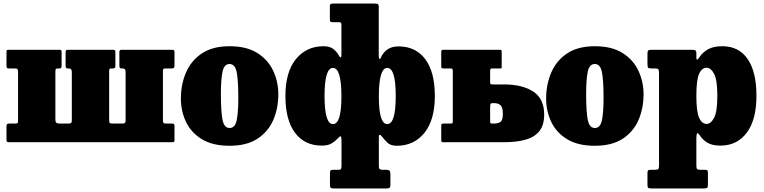

<svg xmlns="http://www.w3.org/2000/svg" viewBox="-20 -800 4295 1080"><path d="M384 -394.5Q384 -415 368.5 -415H362.5Q354 -415 351.5 -418Q349 -421 349 -432V-505Q349 -514 351.8 -517Q354.5 -520 363 -520H615Q624 -520 626.5 -516.8Q629 -513.5 629 -504V-431Q629 -420.5 625.5 -417.8Q622 -415 616 -415H607Q599.5 -415 596.8 -412.8Q594 -410.5 594 -401V-127.5Q594 -114.5 596.2 -109.8Q598.5 -105 612 -105H666.5Q678.5 -105 682.5 -108.2Q686.5 -111.5 686.5 -124.5V-394.5Q686.5 -415 671.5 -415H665Q657 -415 654.2 -418Q651.5 -421 651.5 -432V-505Q651.5 -514 654 -517Q656.5 -520 665.5 -520H947.5Q956.5 -520 959 -516.8Q961.5 -513.5 961.5 -504V-431Q961.5 -420.5 957.2 -417.8Q953 -415 943.5 -415H913.5Q903.5 -415 900 -412.8Q896.5 -410.5 896.5 -401V-127.5Q896.5 -114.5 898.8 -109.8Q901 -105 914.5 -105H948.5Q956.5 -105 959 -101.8Q961.5 -98.5 961.5 -90V-11Q961.5 -3 957.8 -1.5Q954 0 946 0H30.5Q21.5 0 19 -3.2Q16.5 -6.5 16.5 -16V-89Q16.5 -99.5 20.5 -102.2Q24.5 -105 34.5 -105H64.5Q74 -105 77.8 -107.2Q81.5 -109.5 81.5 -119V-392.5Q81.5 -405.5 79 -410.2Q76.5 -415 63.5 -415H29.5Q21 -415 18.8 -418.2Q16.5 -421.5 16.5 -430V-509Q16.5 -517.5 20 -518.8Q23.5 -520 32 -520H315.5Q323 -520 324.8 -516.5Q326.5 -513 326.5 -504.5V-429.5Q326.5 -415 315.5 -415H306.5Q297 -415 294.2 -411.8Q291.5 -408.5 291.5 -395.5V-125.5Q291.5 -105 312.5 -105H364Q376 -105 380 -108.2Q384 -111.5 384 -124.5Z M997.5 -245Q997.5 -325 1026.2 -392Q1055 -459 1115.5 -499.5Q1176 -540 1271.5 -540Q1367 -540 1427.5 -501.8Q1488 -463.5 1516.8 -401.8Q1545.5 -340 1545.5 -270Q1545.5 -190 1516.8 -124.2Q1488 -58.5 1427.5 -19.2Q1367 20 1271.5 20Q1176 20 1115.5 -17Q1055 -54 1026.2 -114.5Q997.5 -175 997.5 -245ZM1222.5 -270Q1222.5 -173.5 1231.5 -126.8Q1240.5 -80 1271.5 -80Q1302.5 -80 1311.5 -124.2Q1320.5 -168.5 1320.5 -250Q1320.5 -347 1311.5 -393.5Q1302.5 -440 1271.5 -440Q1240.5 -440 1231.5 -396Q1222.5 -352 1222.5 -270Z M1585.5 -260Q1585.5 -395 1644.5 -467.5Q1703.5 -540 1800 -540Q1837 -540 1856.8 -523Q1876.5 -506 1886 -488Q1890 -479.5 1894.8 -477.8Q1899.5 -476 1900.5 -487V-661.5Q1900.5 -675 1889.5 -675H1853.5Q1842 -675 1838.8 -678Q1835.5 -681 1835.5 -692V-764.5Q1835.5 -774.5 1839.8 -777.2Q1844 -780 1853.5 -780H2086.5Q2098.5 -780 2104.5 -777.5Q2110.5 -775 2110.5 -762V-486.5Q2110.5 -471 2114.2 -468.8Q2118 -466.5 2121 -473Q2133 -502.5 2157.8 -520.8Q2182.5 -539 2221.5 -539Q2318.5 -539 2372.2 -467Q2426 -395 2426 -260Q2426 -125 2367.2 -52.5Q2308.5 20 2211.5 20Q2176.5 20 2158 1.5Q2139.5 -17 2127 -34Q2122 -41 2117 -41.5Q2112 -42 2111 -34.5V137Q2111 155 2128.5 155H2151Q2164.5 155 2170.2 159.5Q2176 164 2176 181V240Q2176 251.5 2171.8 255.8Q2167.5 260 2155 260H1857.5Q1843.5 260 1839.8 256Q1836 252 1836 237V178Q1836 164.5 1838.5 159.8Q1841 155 1854.5 155H1883.5Q1896.5 155 1898.8 149.2Q1901 143.5 1901 130.5V-3.5Q1901 -30.5 1896.8 -33Q1892.5 -35.5 1881.5 -23Q1868.5 -8.5 1847.8 5.2Q1827 19 1790 19Q1693.5 19 1639.5 -53Q1585.5 -125 1585.5 -260ZM2111 -256.5Q2111 -102 2158.5 -102Q2206 -102 2206 -260Q2206 -418 2158.5 -418Q2111 -418 2111 -256.5ZM1805.5 -260Q1805.5 -102 1853 -102Q1900.5 -102 1900.5 -256.5Q1900.5 -418 1853 -418Q1805.5 -418 1805.5 -260Z M2473.5 0Q2465.5 0 2463.8 -2.5Q2462 -5 2462 -13V-94Q2462 -101.5 2465.5 -103.2Q2469 -105 2476 -105H2516Q2523.5 -105 2525.2 -108Q2527 -111 2527 -118.5V-398Q2527 -407.5 2525 -411.2Q2523 -415 2514 -415H2474.5Q2467 -415 2464.5 -417Q2462 -419 2462 -427V-508Q2462 -516 2465 -518Q2468 -520 2475.5 -520H2789Q2799 -520 2800.5 -518Q2802 -516 2802 -505V-429.5Q2802 -419 2802 -417Q2802 -415 2791.5 -415H2749.5Q2741 -415 2739 -411.8Q2737 -408.5 2737 -400V-337.5Q2737 -328.5 2740.8 -326.8Q2744.5 -325 2754 -325H2816Q2918 -325 2979.5 -285Q3041 -245 3041 -155Q3041 -95 3013 -61.2Q2985 -27.5 2934.5 -13.8Q2884 0 2816 0ZM2758.5 -105Q2781.5 -105 2795 -114.2Q2808.5 -123.5 2808.5 -160Q2808.5 -197 2795 -208.5Q2781.5 -220 2758.5 -220H2752.5Q2741 -220 2739 -215Q2737 -210 2737 -192V-123Q2737 -111 2738.5 -108Q2740 -105 2748.5 -105Z M3052 -245Q3052 -325 3080.8 -392Q3109.5 -459 3170 -499.5Q3230.5 -540 3326 -540Q3421.5 -540 3482 -501.8Q3542.5 -463.5 3571.2 -401.8Q3600 -340 3600 -270Q3600 -190 3571.2 -124.2Q3542.5 -58.5 3482 -19.2Q3421.5 20 3326 20Q3230.5 20 3170 -17Q3109.5 -54 3080.8 -114.5Q3052 -175 3052 -245ZM3277 -270Q3277 -173.5 3286 -126.8Q3295 -80 3326 -80Q3357 -80 3366 -124.2Q3375 -168.5 3375 -250Q3375 -347 3366 -393.5Q3357 -440 3326 -440Q3295 -440 3286 -396Q3277 -352 3277 -270Z M3622 -441V-497.5Q3622 -513 3626.8 -516.5Q3631.5 -520 3646.5 -520H3874.5Q3885 -520 3891 -516.8Q3897 -513.5 3897 -502V-475Q3897 -464 3901.2 -464.5Q3905.5 -465 3913.5 -477Q3931.5 -505 3962.2 -522.5Q3993 -540 4043 -540Q4136 -540 4185.5 -468Q4235 -396 4235 -261Q4235 -126 4180.5 -53.5Q4126 19 4033 19Q3988 19 3961.2 4Q3934.5 -11 3917.5 -37Q3908 -51.5 3902.5 -50.8Q3897 -50 3897 -13V129Q3897 145 3900.5 150Q3904 155 3919 155H3944.5Q3954 155 3958 157.8Q3962 160.5 3962 171V239Q3962 254 3957.2 257Q3952.5 260 3937.5 260H3644.5Q3629.5 260 3625.8 256Q3622 252 3622 238V174Q3622 162.5 3625.2 158.8Q3628.5 155 3640.5 155H3665Q3679.5 155 3683.2 150.2Q3687 145.5 3687 128.5V-389Q3687 -406.5 3682.2 -410.8Q3677.5 -415 3664.5 -415H3644.5Q3629.5 -415 3625.8 -419.2Q3622 -423.5 3622 -441ZM3897 -261Q3897 -172 3912.5 -137.5Q3928 -103 3955 -103Q3978.5 -103 3996.8 -137.5Q4015 -172 4015 -261Q4015 -350.5 3996.8 -384.8Q3978.5 -419 3955 -419Q3928 -419 3912.5 -384.8Q3897 -350.5 3897 -261Z"/></svg>

Font: Besley* Narrow Fatface
Style: Regular
Weight: 900
Width: 4
Designer: Owen Earl
Foundry: indestructible type*
Version: Version 3.000; ttfautohint (v1.8.3)